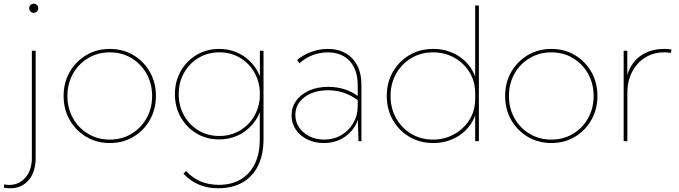

<svg xmlns="http://www.w3.org/2000/svg" viewBox="-62 -762 3665 1036"><path d="M120.1 -692.9Q109.9 -692.9 102.8 -700Q95.7 -707 95.7 -717.3Q95.7 -727.5 102.8 -734.9Q109.9 -742.2 120.1 -742.2Q130.4 -742.2 137.5 -734.9Q144.5 -727.5 144.5 -717.3Q144.5 -707 137.5 -700Q130.4 -692.9 120.1 -692.9ZM-41.5 250.5 -39.6 232.9Q-32.7 234.4 -25.6 235.1Q-18.6 235.8 -12.2 235.8Q41.5 235.8 75.7 195.6Q109.9 155.3 109.9 89.4V-488.3H130.4V89.4Q130.4 165.5 92.8 209.7Q55.2 253.9 -6.3 253.9Q-14.6 253.9 -23.4 253.2Q-32.2 252.4 -41.5 250.5Z M530.8 9.8Q460 9.8 403.6 -23.7Q347.2 -57.1 314.2 -114.5Q281.2 -171.9 281.2 -244.1Q281.2 -316.4 314.2 -373.8Q347.2 -431.2 403.6 -464.6Q460 -498 530.8 -498Q601.6 -498 657.7 -464.6Q713.9 -431.2 746.6 -373.8Q779.3 -316.4 779.3 -244.1Q779.3 -172.4 746.6 -114.7Q713.9 -57.1 657.7 -23.7Q601.6 9.8 530.8 9.8ZM530.8 -8.8Q595.7 -8.8 647.2 -39.8Q698.7 -70.8 728.8 -124Q758.8 -177.2 758.8 -244.1Q758.8 -311 728.8 -364.3Q698.7 -417.5 647.2 -448.5Q595.7 -479.5 530.8 -479.5Q465.8 -479.5 413.8 -448.5Q361.8 -417.5 331.8 -364.3Q301.8 -311 301.8 -244.1Q301.8 -177.2 331.8 -124Q361.8 -70.8 413.8 -39.8Q465.8 -8.8 530.8 -8.8Z M1119.6 -9.8Q1052.2 -9.8 998.5 -42Q944.8 -74.2 913.3 -129.4Q881.8 -184.6 881.8 -253.9Q881.8 -323.2 913.3 -378.4Q944.8 -433.6 998.8 -465.8Q1052.7 -498 1120.6 -498Q1196.8 -498 1255.4 -457.3Q1314 -416.5 1340.3 -350.1V-488.3H1359.9V-11.2Q1359.9 71.8 1330.8 131.3Q1301.8 190.9 1246.8 222.4Q1191.9 253.9 1114.3 253.9Q1002 253.9 927.7 175.3L941.9 161.1Q1011.2 235.4 1118.2 235.4Q1187.5 235.4 1237.1 205.8Q1286.6 176.3 1313.2 121.6Q1339.8 66.9 1339.8 -9.3V-156.7Q1313.5 -90.3 1254.6 -50Q1195.8 -9.8 1119.6 -9.8ZM1120.6 -28.3Q1180.2 -28.3 1228 -55.2Q1275.9 -82 1305.7 -128.9Q1335.4 -175.8 1339.8 -235.4V-272.5Q1335.4 -332 1305.9 -378.9Q1276.4 -425.8 1228.8 -452.6Q1181.2 -479.5 1121.6 -479.5Q1059.6 -479.5 1009.8 -450Q960 -420.4 931.2 -369.4Q902.3 -318.4 902.3 -253.9Q902.3 -189.9 931.2 -138.7Q960 -87.4 1009.3 -57.9Q1058.6 -28.3 1120.6 -28.3Z M1888.2 0H1872.6L1868.7 -115.2Q1848.6 -58.6 1799.8 -24.4Q1751 9.8 1685.1 9.8Q1635.7 9.8 1596.2 -9.8Q1556.6 -29.3 1533.9 -63Q1511.2 -96.7 1511.2 -139.2Q1511.2 -184.1 1536.4 -218.8Q1561.5 -253.4 1606.2 -273.4Q1650.9 -293.5 1709 -293.5Q1753.9 -293.5 1794.7 -281Q1835.4 -268.6 1868.2 -244.1V-302.7Q1868.2 -357.9 1848.9 -397.5Q1829.6 -437 1793.5 -458.3Q1757.3 -479.5 1707 -479.5Q1664.1 -479.5 1624.3 -464.1Q1584.5 -448.7 1553.2 -420.4L1541 -438.5Q1576.2 -467.3 1619.4 -482.7Q1662.6 -498 1707 -498Q1762.7 -498 1803.2 -474.6Q1843.8 -451.2 1866 -408.2Q1888.2 -365.2 1888.2 -306.2ZM1687 -8.8Q1738.3 -8.8 1779.3 -32.7Q1820.3 -56.6 1844.2 -97.7Q1868.2 -138.7 1868.2 -189V-221.7Q1831.5 -248.5 1792.2 -261.7Q1752.9 -274.9 1708.5 -274.9Q1630.4 -274.9 1581.1 -237.8Q1531.7 -200.7 1531.7 -141.6Q1531.7 -104 1552.2 -74Q1572.8 -43.9 1607.9 -26.4Q1643.1 -8.8 1687 -8.8Z M2522 0H2502V-138.7Q2475.1 -68.8 2414.1 -29.5Q2353 9.8 2275.9 9.8Q2203.6 9.8 2147 -23.7Q2090.3 -57.1 2057.6 -114.7Q2024.9 -172.4 2024.9 -244.1Q2024.9 -316.4 2057.6 -373.8Q2090.3 -431.2 2147 -464.6Q2203.6 -498 2275.9 -498Q2353 -498 2414.1 -458.5Q2475.1 -418.9 2502 -349.1V-732.4H2522ZM2273.9 -8.8Q2336.4 -8.8 2388.2 -37.4Q2439.9 -65.9 2470.9 -115.5Q2502 -165 2502 -228V-260.3Q2502 -321.8 2471.7 -371.6Q2441.4 -421.4 2389.9 -450.4Q2338.4 -479.5 2274.4 -479.5Q2209.5 -479.5 2157.5 -448.5Q2105.5 -417.5 2075.4 -364.3Q2045.4 -311 2045.4 -244.1Q2045.4 -177.2 2075.4 -124Q2105.5 -70.8 2157.2 -39.8Q2209 -8.8 2273.9 -8.8Z M2913.1 9.8Q2842.3 9.8 2785.9 -23.7Q2729.5 -57.1 2696.5 -114.5Q2663.6 -171.9 2663.6 -244.1Q2663.6 -316.4 2696.5 -373.8Q2729.5 -431.2 2785.9 -464.6Q2842.3 -498 2913.1 -498Q2983.9 -498 3040 -464.6Q3096.2 -431.2 3128.9 -373.8Q3161.6 -316.4 3161.6 -244.1Q3161.6 -172.4 3128.9 -114.7Q3096.2 -57.1 3040 -23.7Q2983.9 9.8 2913.1 9.8ZM2913.1 -8.8Q2978 -8.8 3029.5 -39.8Q3081.1 -70.8 3111.1 -124Q3141.1 -177.2 3141.1 -244.1Q3141.1 -311 3111.1 -364.3Q3081.1 -417.5 3029.5 -448.5Q2978 -479.5 2913.1 -479.5Q2848.1 -479.5 2796.1 -448.5Q2744.1 -417.5 2714.1 -364.3Q2684.1 -311 2684.1 -244.1Q2684.1 -177.2 2714.1 -124Q2744.1 -70.8 2796.1 -39.8Q2848.1 -8.8 2913.1 -8.8Z M3323.2 0H3303.2V-488.3H3322.8V-357.9Q3344.7 -427.2 3397 -462.6Q3449.2 -498 3522 -498Q3531.7 -498 3541.5 -497.3Q3551.3 -496.6 3561 -495.1L3558.6 -476.6Q3539.6 -479.5 3521.5 -479.5Q3463.9 -479.5 3418.9 -451.4Q3374 -423.3 3348.6 -374Q3323.2 -324.7 3323.2 -260.7Z"/></svg>

Font: Kumbh Sans Thin
Style: Regular
Weight: 250
Version: Version 1.004